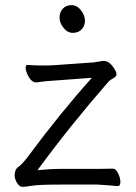

<svg xmlns="http://www.w3.org/2000/svg" viewBox="-20 -718 530 748"><path d="M291 -60Q403 -60 419 -61H420Q431 -61 440 -43Q449 -25 449 -9Q449 7 438 7Q397 3 357 1H222Q132 1 105 5.5Q78 10 67 10Q56 10 46.5 -5.5Q37 -21 37 -33.5Q37 -46 40.5 -54.5Q44 -63 55.5 -71Q67 -79 92 -112Q215 -278 338 -415L191 -404Q164 -403 122 -397H120Q101 -397 86 -430Q80 -444 80 -454.5Q80 -465 87 -465H89Q115 -463 136 -463H168Q180 -463 190 -464L346 -475L382 -481H386Q408 -479 426 -449Q434 -437 434 -428.5Q434 -420 421 -413Q408 -406 402 -399Q252 -227 126 -55Q176 -60 214 -60ZM258.5 -698Q280 -698 295.5 -678Q311 -658 311 -637.5Q311 -617 298 -603.5Q285 -590 264 -590Q243 -590 227.5 -609.5Q212 -629 212 -649.5Q212 -670 224.5 -684Q237 -698 258.5 -698Z"/></svg>

Font: QiushuiShotai
Style: Regular
Weight: 600
Designer: Fontworks Inc.
Foundry: Fontworks Inc.
Version: Version 1.250